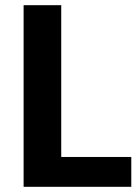

<svg xmlns="http://www.w3.org/2000/svg" viewBox="-20 -720 526 740"><path d="M486 0H71V-700H216V-115H486Z"/></svg>

Font: Gudea
Style: Bold
Weight: 700
Designer: Agustina Mingote
Foundry: Agustina Mingote
Version: Version 1.002